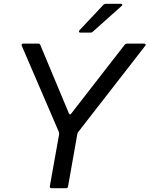

<svg xmlns="http://www.w3.org/2000/svg" viewBox="-20 -993 789 1013"><path d="M339 -9Q338 0 328 0H252Q247 0 244.5 -3Q242 -6 243 -11L292 -285V-288Q292 -290 290 -298L95 -751L94 -755Q94 -763 103 -763H182Q190 -763 193 -755L343 -396Q347 -389 349 -389Q353 -389 356 -394L638 -757Q643 -763 651 -763H740Q746 -763 748 -759.5Q750 -756 746 -751L393 -297Q390 -294 388 -286ZM404 -821Q398 -821 396.5 -824.5Q395 -828 399 -833L526 -968Q531 -973 538 -973H617Q625 -973 625 -968Q625 -964 621 -961L470 -826Q465 -821 458 -821Z"/></svg>

Font: Open Sauce Two
Style: Italic
Weight: 400
Italic angle: -10°
Designer: Alfredo Marco Pradil
Foundry: Creative Sauce Fz LLC
Version: Version 1.477